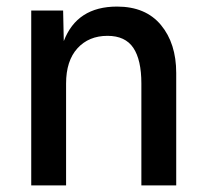

<svg xmlns="http://www.w3.org/2000/svg" viewBox="-20 -564 631 584"><path d="M75 0V-532H172L174 -439Q214 -544 336 -544Q423 -544 469.5 -488Q516 -432 516 -342V0H410V-310Q410 -382 385.5 -418.5Q361 -455 307 -455Q250 -455 215.5 -417Q181 -379 181 -310V0Z"/></svg>

Font: Txt Sans Medium
Style: Regular
Weight: 500
Designer: Open Source
Foundry: XRLN
Version: Version 1.0